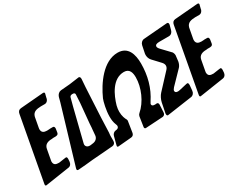

<svg xmlns="http://www.w3.org/2000/svg" viewBox="-81 -1236 2214 1743"><g transform="rotate(-30 1026.0 -364.5)"><path d="M283 -44C301 -47 313 -63 316 -84L318 -113C318 -126 316 -136 306 -136L301 -135H298L230 -125C196 -125 174 -132 174 -170L175 -174V-176L196 -290C204 -334 241 -345 280 -345C284 -346 289 -347 295 -347H320C322 -347 324 -347 327 -348C342 -349 350 -357 352 -371L358 -410C358 -425 354 -434 341 -434H311C308 -434 306 -434 303 -433L280 -432C248 -432 226 -444 226 -476C226 -482 226 -487 228 -491L227 -489C234 -525 241 -561 247 -597C259 -645 300 -649 340 -651H386C403 -652 417 -666 423 -686H422C425 -699 428 -711 431 -723L432 -726V-725C433 -729 434 -732 434 -736C434 -745 426 -747 418 -747L175 -727H176C155 -725 143 -712 139 -689C98 -469 57 -247 17 -26C16 -25 16 -22 16 -18C16 -10 19 -6 25 -5L30 -6H33Z M786 -680V-686C786 -700 779 -708 769 -708C768 -708 766 -708 763 -707L668 -694L572 -686C552 -684 533 -667 526 -644C522 -628 517 -611 513 -595L337 -5V-6C336 -2 335 2 335 7C335 12 338 18 347 18H352C394 15 456 10 506 4C536 2 566 0 597 -3L723 -13C742 -15 755 -29 755 -51V-102C755 -103 755 -105 755 -106L756 -113C756 -115 756 -116 756 -117C757 -122 758 -129 758 -134L764 -292L780 -598ZM556 -120H548C523 -120 508 -135 508 -155C508 -158 509 -162 510 -167C538 -279 566 -392 594 -504L616 -587C619 -599 629 -605 644 -605H648C663 -605 671 -599 671 -587L666 -499L647 -296L644 -249C643 -247 643 -245 643 -242L637 -174C634 -148 614 -128 585 -124ZM758 -132C758 -132 758 -133 758 -133L759 -134C759 -136 759 -136 759 -136C759 -136 759 -135 759 -135V-134C758 -134 758 -134 758 -134Z M1283 -124V-127C1283 -140 1276 -148 1267 -148H1262L1253 -147H1245C1225 -147 1215 -154 1215 -168C1215 -174 1219 -181 1226 -190H1225C1293 -291 1324 -409 1324 -533C1324 -630 1296 -725 1187 -725C1036 -725 923 -559 866 -432C855 -406 835 -322 835 -261V-256C835 -225 838 -198 850 -169C853 -162 855 -155 855 -150C855 -133 843 -123 820 -122C802 -120 787 -106 782 -88C775 -60 767 -32 760 -4C759 -1 758 2 758 6C758 11 761 16 766 16H772L910 4C927 3 940 -10 942 -29L960 -144V-147C960 -150 959 -154 957 -159V-158C948 -173 933 -206 933 -252C933 -270 935 -291 941 -314C968 -408 1029 -545 1150 -545C1211 -545 1220 -491 1220 -449C1220 -343 1166 -219 1085 -150C1077 -143 1073 -135 1071 -125C1066 -92 1061 -59 1056 -27C1055 -24 1055 -22 1055 -20C1055 -11 1059 -4 1067 -4H1073L1252 -15C1267 -17 1278 -29 1279 -47Z M1506 -148 1508 -149C1501 -147 1495 -146 1489 -146C1461 -146 1459 -160 1459 -168C1459 -176 1465 -185 1475 -197L1602 -328C1614 -341 1623 -362 1626 -381L1632 -433C1633 -436 1633 -438 1633 -441C1633 -453 1629 -470 1618 -482V-481C1592 -509 1565 -537 1538 -565C1526 -578 1521 -588 1521 -596C1521 -613 1536 -621 1566 -621H1666C1688 -621 1706 -637 1711 -659L1724 -707C1725 -710 1725 -713 1725 -716C1725 -725 1721 -733 1711 -733H1706L1458 -713C1437 -711 1420 -694 1415 -671L1399 -593C1398 -589 1398 -584 1398 -580C1398 -562 1403 -538 1420 -520L1493 -442C1504 -430 1510 -417 1510 -404C1510 -392 1504 -378 1493 -367C1446 -316 1398 -265 1350 -213C1332 -194 1316 -162 1310 -134L1289 -30C1289 -27 1289 -24 1289 -21C1289 -11 1293 -4 1302 -4C1303 -4 1305 -5 1308 -5L1565 -42C1585 -45 1601 -63 1603 -87L1608 -141V-147C1608 -162 1603 -168 1597 -168C1594 -168 1591 -168 1588 -167Z M1901 -44C1919 -47 1931 -63 1934 -84L1936 -113C1936 -126 1934 -136 1924 -136L1919 -135H1916L1848 -125C1814 -125 1792 -132 1792 -170L1793 -174V-176L1814 -290C1822 -334 1859 -345 1898 -345C1902 -346 1907 -347 1913 -347H1938C1940 -347 1942 -347 1945 -348C1960 -349 1968 -357 1970 -371L1976 -410C1976 -425 1972 -434 1959 -434H1929C1926 -434 1924 -434 1921 -433L1898 -432C1866 -432 1844 -444 1844 -476C1844 -482 1844 -487 1846 -491L1845 -489C1852 -525 1859 -561 1865 -597C1877 -645 1918 -649 1958 -651H2004C2021 -652 2035 -666 2041 -686H2040C2043 -699 2046 -711 2049 -723L2050 -726V-725C2051 -729 2052 -732 2052 -736C2052 -745 2044 -747 2036 -747L1793 -727H1794C1773 -725 1761 -712 1757 -689C1716 -469 1675 -247 1635 -26C1634 -25 1634 -22 1634 -18C1634 -10 1637 -6 1643 -5L1648 -6H1651Z"/></g></svg>

Font: Bangerz
Style: Regular
Weight: 400
Designer: vernon adams
Foundry: Vernon Adams
Version: Version 2.10;December 28, 2023;FontCreator 13.0.0.2683 64-bi